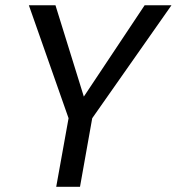

<svg xmlns="http://www.w3.org/2000/svg" viewBox="-20 -717 678 737"><path d="M243.2 -263.2 90.8 -696.8H192.9L301.8 -346.2L535.2 -696.8H638.2L334 -263.2L287.1 0H195.8Z"/></svg>

Font: Poppins
Style: Italic
Weight: 400
Italic angle: -10°
Designer: Ninad Kale (Devanagari), Jonny Pinhorn (Latin)
Foundry: Indian Type Foundry
Version: Version 3.200;PS 1.000;hotconv 16.6.54;makeotf.lib2.5.65590